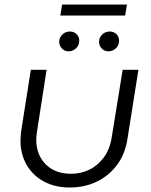

<svg xmlns="http://www.w3.org/2000/svg" viewBox="-20 -820 672 853"><path d="M595 -510 547 -208Q537 -137 500.5 -88Q464 -39 410 -13Q356 13 290 13Q223 13 173.5 -14.5Q124 -42 97.5 -89Q71 -136 71 -195Q71 -204 72 -215.5Q73 -227 74 -237L117 -510H187L144 -233Q143 -225 142 -216.5Q141 -208 141 -200Q141 -133 182.5 -90.5Q224 -48 297 -48Q339 -48 376.5 -66Q414 -84 441.5 -121Q469 -158 477 -214L525 -510ZM462 -592Q444 -592 432 -604.5Q420 -617 420 -635Q420 -652 433.5 -666Q447 -680 468 -680Q485 -680 497 -668.5Q509 -657 509 -640Q509 -618 494.5 -605Q480 -592 462 -592ZM285 -592Q267 -592 255 -604.5Q243 -617 243 -635Q243 -652 256.5 -666Q270 -680 291 -680Q308 -680 320 -668.5Q332 -657 332 -640Q332 -618 317.5 -605Q303 -592 285 -592ZM248 -751 256 -800H544L536 -751Z"/></svg>

Font: MuseoModerno Light
Style: Italic
Weight: 300
Italic angle: -9°
Designer: Pablo Cosgaya, Héctor Gatti, Marcela Romero, and the Authors of The MuseoModerno Project.
Foundry: Omnibus-Type Team
Version: Version 1.003